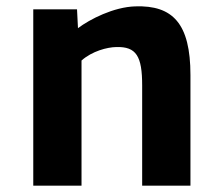

<svg xmlns="http://www.w3.org/2000/svg" viewBox="-20 -586 700 606"><path d="M85 0H237.3V-395C271 -424.8 318.4 -437 346.7 -437.5C410.6 -439.5 428.7 -408.2 428.7 -316.4V0H581.1V-349.1C581.1 -512.2 524.9 -569.8 407.2 -565.9C338.9 -564 263.7 -525.4 226.1 -497.1L223.1 -556.6H85Z"/></svg>

Font: Merriweather Sans
Style: Bold
Weight: 700
Designer: Eben Sorkin ( eben@eyebytes.com )
Foundry: Eben Sorkin
Version: Version 1.003